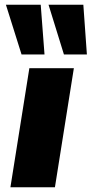

<svg xmlns="http://www.w3.org/2000/svg" viewBox="-20 -791 387 811"><path d="M24 0 104 -503H292L212 0ZM250 -561 185 -771H332L347 -561ZM71 -561 5 -771H152L168 -561Z"/></svg>

Font: Nunito Sans 8pt Black
Style: Italic
Weight: 900
Italic angle: -9°
Version: Version 3.101;gftools[0.9.27]